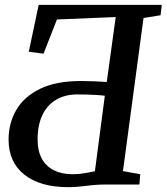

<svg xmlns="http://www.w3.org/2000/svg" viewBox="-20 -763 689 794"><path d="M261.5 11Q146.5 11 81 -40.5Q15.5 -92 15.5 -186Q15.5 -253 47.2 -308Q79 -363 145.2 -395.5Q211.5 -428 314 -428Q340 -428 370.8 -426.8Q401.5 -425.5 421.5 -424L458.5 -692.5L215.5 -682.5L160 -541L99 -549L140 -743H649L644 -700L573.5 -688.5L488.5 -55.5L560 -42.5L556.5 0H420Q379.5 0 337.8 5.5Q296 11 261.5 11ZM280.5 -42.5Q303.5 -42.5 328.2 -46.5Q353 -50.5 372.5 -55L413.5 -367Q400.5 -369 379.5 -370.2Q358.5 -371.5 336.8 -372Q315 -372.5 300 -372.5Q249 -372.5 212 -350.5Q175 -328.5 155.2 -287Q135.5 -245.5 135.5 -186Q135.5 -139 153 -107Q170.5 -75 203 -58.8Q235.5 -42.5 280.5 -42.5Z"/></svg>

Font: Merriweather 28pt Medium
Style: Italic
Weight: 500
Italic angle: -7.8°
Version: Version 2.101